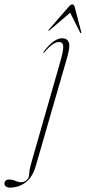

<svg xmlns="http://www.w3.org/2000/svg" viewBox="-158 -606 389 871"><path d="M147.5 -348.5 4 148Q-10 196.5 -41 220.8Q-72 245 -113.5 245Q-125 245 -131.5 239.5Q-138 234 -138 226.5Q-138 219.5 -132.8 214Q-127.5 208.5 -116.5 208.5Q-101 208.5 -87.8 214.5Q-74.5 220.5 -61.5 220.5Q-47.5 220.5 -36.2 210Q-25 199.5 -25 178.5Q-25 167.5 -20.2 149.2Q-15.5 131 -10.5 113.5L113 -317.5Q130.5 -377.5 128.8 -396.5Q127 -415.5 109 -415.5Q98 -415.5 82.5 -406Q67 -396.5 43.5 -368.5Q40.5 -365 39 -366.5Q37.5 -368 40 -371Q64 -403.5 85 -418Q106 -432.5 124 -432.5Q146 -432.5 153.8 -414.5Q161.5 -396.5 147.5 -348.5ZM209.9 -455.4Q208.6 -454 205.9 -457.7L160.3 -548.4L66.4 -468.3Q62.4 -465.1 61.4 -466.7Q61.1 -468.2 64.2 -472.5L153.5 -575Q163.6 -586.8 170.7 -586.2Q177.9 -585.7 181.3 -572.9L210.4 -461.3Q211.9 -456.7 209.9 -455.4Z"/></svg>

Font: Fraunces 144pt Thin
Style: Italic
Weight: 100
Italic angle: -16°
Version: Version 1.000;[b76b70a41]